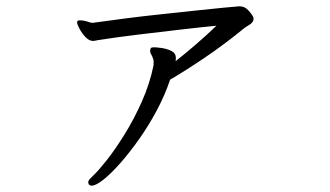

<svg xmlns="http://www.w3.org/2000/svg" viewBox="-20 -530 1040 605"><path d="M736 -510Q751 -510 762 -498Q773 -486 776 -480Q779 -476 779 -471Q779 -459 763 -450Q759 -448 755.5 -445.5Q752 -443 748 -440Q687 -390 624 -347.5Q561 -305 516 -279Q500 -231 474.5 -183Q449 -135 419 -92.5Q389 -50 359.5 -16.5Q330 17 306 36Q282 55 269 55Q263 55 260 51Q258 47 258 45Q258 39 264 33Q270 27 275 22Q290 8 316.5 -25.5Q343 -59 372.5 -106.5Q402 -154 427 -210Q452 -266 464 -325V-330Q464 -333 464 -336.5Q464 -340 463 -343Q460 -353 456.5 -358.5Q453 -364 453 -370Q453 -372 455 -378Q457 -381 465 -381Q471 -381 487.5 -379Q504 -377 519 -370Q534 -363 534 -348Q534 -346 534 -343Q534 -340 533 -337Q560 -358 595.5 -388.5Q631 -419 662 -449Q611 -444 546.5 -436.5Q482 -429 416 -421Q350 -413 291 -404Q285 -403 281 -402Q277 -401 273 -401Q261 -401 249.5 -413Q238 -425 230.5 -439.5Q223 -454 223 -459Q223 -464 226 -465Q228 -466 232 -466Q239 -466 248 -464Q257 -462 261 -460Q269 -458 272 -458Q274 -458 276 -458.5Q278 -459 279 -459Q322 -465 376 -472Q430 -479 487 -485Q544 -491 594.5 -496.5Q645 -502 682 -505.5Q719 -509 732 -510Z"/></svg>

Font: QiushuiShotai Bright
Style: Regular
Weight: 400
Designer: Christian Thalmann (Catharsis Fonts)
Version: Version 1.250;